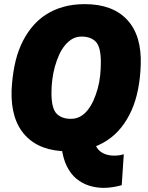

<svg xmlns="http://www.w3.org/2000/svg" viewBox="-20 -726 714 929"><path d="M481 183Q446 183 412 172.5Q378 162 350 139Q322 116 303.5 78.5Q285 41 278 -12L442 -27Q447 -10 460.5 2.5Q474 15 492.5 21Q511 27 532 27Q560 27 579 20L569 170Q548 176 525.5 179.5Q503 183 481 183ZM308 6Q174 6 103 -70Q32 -146 36 -288Q39 -351 50 -406.5Q61 -462 81.5 -508Q102 -554 131.5 -591Q161 -628 199.5 -653.5Q238 -679 285.5 -692.5Q333 -706 390 -706Q525 -706 595.5 -630Q666 -554 661 -412Q659 -350 648 -294Q637 -238 616.5 -192Q596 -146 566.5 -109Q537 -72 498 -46.5Q459 -21 412 -7.5Q365 6 308 6ZM323 -151Q348 -151 368 -162Q388 -173 404 -193Q420 -213 432 -239.5Q444 -266 452.5 -296.5Q461 -327 464.5 -359.5Q468 -392 468 -424Q468 -498 444 -523.5Q420 -549 375 -549Q350 -549 330.5 -538Q311 -527 294.5 -507Q278 -487 266 -460.5Q254 -434 245.5 -403.5Q237 -373 233 -340.5Q229 -308 229 -276Q229 -202 253.5 -176.5Q278 -151 323 -151Z"/></svg>

Font: Georama ExtraCondensed Thin ExtraBold
Style: Italic
Weight: 800
Italic angle: -9°
Version: Version 1.001